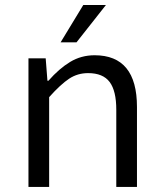

<svg xmlns="http://www.w3.org/2000/svg" viewBox="-20 -741 640 761"><path d="M220.2 -573.2 310.1 -721.2H399.9L283.2 -573.2ZM92.8 0V-509.8H161.1L168 -420.9H171.9Q214.4 -469.2 258.1 -495.6Q301.8 -522 355 -522Q522.9 -522 522.9 -316.9V0H440.9V-306.2Q440.9 -380.9 414.6 -416Q388.2 -451.2 329.1 -451.2Q287.6 -451.2 254.2 -429.2Q220.7 -407.2 174.8 -356V0Z"/></svg>

Font: Office Code Pro D
Style: Regular
Weight: 400
Designer: Nathan Rutzky & Paul D. Hunt
Foundry: Adobe Systems Incorporated
Version: Version 1.004;PS 001.004;hotconv 1.0.70;makeotf.lib2.5.58329